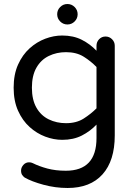

<svg xmlns="http://www.w3.org/2000/svg" viewBox="-20 -697 671 957"><path d="M317 240Q256 240 197 224Q138 208 103 188Q96 183 90.5 175Q85 167 85 153Q85 138 96.5 125Q108 112 125 112Q130 112 134.5 113Q139 114 143 116Q175 132 216 143Q257 154 308 154Q461 154 461 -9V-76Q430 -43 388 -21.5Q346 0 290 0Q248 0 205.5 -16Q163 -32 127.5 -64Q92 -96 70 -145Q48 -194 48 -260Q48 -326 70 -375Q92 -424 127.5 -456Q163 -488 205.5 -504Q248 -520 290 -520Q346 -520 388 -498.5Q430 -477 461 -444V-469Q461 -488 474 -501.5Q487 -515 506 -515Q525 -515 538.5 -501.5Q552 -488 552 -469V-22Q552 104 491 172Q430 240 317 240ZM309 -83Q361 -83 397 -106Q433 -129 461 -157V-363Q433 -392 397 -414.5Q361 -437 309 -437Q262 -437 223 -418Q184 -399 161.5 -359.5Q139 -320 139 -260Q139 -200 161.5 -160.5Q184 -121 223 -102Q262 -83 309 -83ZM316 -575Q295 -575 280 -590Q265 -605 265 -626Q265 -647 280 -662Q295 -677 316 -677Q337 -677 352 -662Q367 -647 367 -626Q367 -605 352 -590Q337 -575 316 -575Z"/></svg>

Font: Varela Round
Style: Regular
Weight: 400
Designer: Joe Prince, Avraham Cornfeld
Foundry: Joe Prince, Avraham Cornfeld
Version: Version 3.010; ttfautohint (v1.8.4.7-5d5b)